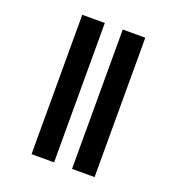

<svg xmlns="http://www.w3.org/2000/svg" viewBox="-132 -831 863 938"><g transform="rotate(20 300.0 -362.5)"><path d="M136.2 0V-724.6H253.4V0ZM346.7 0V-724.6H463.9V0Z"/></g></svg>

Font: Liberation Mono
Style: Bold Italic
Weight: 700
Italic angle: -12°
Monospace: yes
Designer: Steve Matteson
Foundry: Ascender Corporation
Version: Version 2.1.5